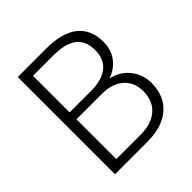

<svg xmlns="http://www.w3.org/2000/svg" viewBox="-190 -852 993 993"><g transform="rotate(-45 306.5 -355.5)"><path d="M89.8 0V-710.9H299.8Q414.1 -710.9 473.1 -663.8Q532.2 -616.7 532.2 -524.9Q532.2 -469.7 502.2 -429Q472.2 -388.2 419.9 -370.6Q481.9 -356.9 519.8 -309.6Q557.6 -262.2 557.6 -200.2Q557.6 -106 496.8 -53Q436 0 327.6 0ZM149.9 -341.8V-50.8H330.1Q407.2 -50.8 452.4 -90.1Q497.6 -129.4 497.6 -199.2Q497.6 -265.1 454.3 -303.5Q411.1 -341.8 335 -341.8ZM149.9 -392.1H314Q389.2 -393.6 430.4 -427.5Q471.7 -461.4 471.7 -526.4Q471.7 -594.7 429 -627.2Q386.2 -659.7 299.8 -659.7H149.9Z"/></g></svg>

Font: RobotoInd Light
Style: Regular
Weight: 300
Designer: Google
Version: Version 2.001151; 2014